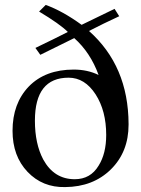

<svg xmlns="http://www.w3.org/2000/svg" viewBox="-20 -742 574 781"><path d="M503 -238V-235Q503 -124 431 -53Q359 18 245 19Q153 21 92 -43Q31 -107 31 -210Q31 -321 97 -390Q164 -459 280 -459Q336 -459 381 -437Q348 -528 282 -587L144 -519L124 -547Q130 -550 145.5 -557.5Q161 -565 194 -581Q227 -597 256 -612Q224 -644 139 -695L166 -722Q235 -697 312 -641L446 -706L465 -676Q400 -646 342 -616Q502 -474 503 -238ZM412 -193Q412 -291 369 -358Q325 -426 259 -426Q122 -426 122 -251Q122 -157 156 -93Q200 -13 284 -13Q348 -13 381 -68Q412 -117 412 -193Z"/></svg>

Font: GFS Didot
Style: Regular
Weight: 400
Designer: Takis Katsoulidis and George D. Matthiopoulos
Foundry: Takis Katsoulidis and George D. Matthiopoulos
Version: Version 1.0